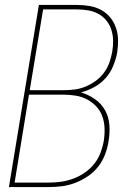

<svg xmlns="http://www.w3.org/2000/svg" viewBox="-20 -755 540 775"><path d="M16 0 137 -735H292Q318 -735 343 -730.5Q368 -726 389 -714.5Q410 -703 425 -684.5Q440 -666 448 -643Q456 -620 456.5 -594.5Q457 -569 453 -543Q448 -516 437 -489Q426 -462 406.5 -440Q387 -418 360.5 -403.5Q334 -389 307 -382Q337 -373 363 -355Q389 -337 404 -310Q419 -283 421.5 -250.5Q424 -218 418 -184Q414 -158 404 -131.5Q394 -105 376.5 -82.5Q359 -60 334.5 -43.5Q310 -27 284 -17Q258 -7 231 -3.5Q204 0 178 0ZM100 -391H239Q261 -391 283 -394Q305 -397 326.5 -406Q348 -415 367 -429Q386 -443 400 -462Q414 -481 421.5 -502.5Q429 -524 433 -546Q437 -569 436.5 -591.5Q436 -614 429.5 -634.5Q423 -655 410 -671.5Q397 -688 378 -698.5Q359 -709 337 -713Q315 -717 292 -717H154ZM39 -18H178Q202 -18 227 -21.5Q252 -25 276 -34Q300 -43 322 -58Q344 -73 360.5 -94Q377 -115 386 -139Q395 -163 399 -187Q403 -213 402 -238Q401 -263 393 -285.5Q385 -308 368.5 -325.5Q352 -343 331 -354Q310 -365 285 -369Q260 -373 235 -373H97Z"/></svg>

Font: Iosevka Term Curly Thin
Style: Italic
Weight: 100
Italic angle: -9°
Designer: Belleve Invis
Foundry: Belleve Invis
Version: Version 32.3.0